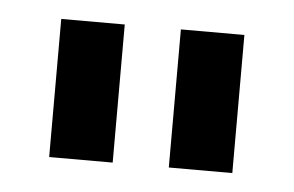

<svg xmlns="http://www.w3.org/2000/svg" viewBox="-29 -735 396 259"><g transform="rotate(5 169.0 -605.5)"><path d="M45 -699H131V-512H45ZM207 -699H293V-512H207Z"/></g></svg>

Font: Prompt
Style: Regular
Weight: 400
Designer: Katatrad Team
Foundry: CadsonDemak
Version: Version 1.001